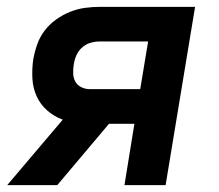

<svg xmlns="http://www.w3.org/2000/svg" viewBox="-20 -540 640 560"><path d="M147 0H1L163 -191Q138 -200 118 -217.5Q98 -235 87 -259Q76 -283 74.5 -311Q73 -339 77 -367Q81 -389 88.5 -410.5Q96 -432 110 -450.5Q124 -469 143.5 -483Q163 -497 184.5 -505.5Q206 -514 227.5 -517Q249 -520 271 -520H549L463 0H343L372 -179H298ZM242 -280H389L412 -419H271Q257 -419 243.5 -415Q230 -411 219 -401Q208 -391 202.5 -378Q197 -365 195 -351Q193 -338 193.5 -325Q194 -312 200 -301.5Q206 -291 217.5 -285.5Q229 -280 242 -280Z"/></svg>

Font: Iosevka Aile Oblique
Style: Bold
Weight: 700
Italic angle: -9°
Designer: Belleve Invis
Foundry: Belleve Invis
Version: Version 31.1.0; ttfautohint (v1.8.4)